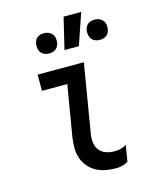

<svg xmlns="http://www.w3.org/2000/svg" viewBox="-115 -831 729 915"><g transform="rotate(-15 250.0 -373.5)"><path d="M345 8Q319 8 293.5 3.5Q268 -1 246 -13Q224 -25 208 -44Q192 -63 184 -87Q176 -111 176 -137Q176 -163 180 -190L222 -440H97V-520H325L268 -177Q265 -156 268.5 -135Q272 -114 285 -99Q298 -84 318 -78Q338 -72 359 -72Q374 -72 388.5 -76Q403 -80 416 -88L403 -8Q390 0 375 4Q360 8 345 8ZM426 -603Q414 -603 403.5 -607.5Q393 -612 386.5 -620.5Q380 -629 378 -641Q376 -653 378 -665Q379 -673 383.5 -681Q388 -689 395 -694Q402 -699 410 -701Q418 -703 427 -703Q439 -703 449.5 -698.5Q460 -694 467 -685.5Q474 -677 476 -665Q478 -653 476 -641Q474 -633 470 -625Q466 -617 458.5 -612Q451 -607 443 -605Q435 -603 426 -603ZM176 -603Q164 -603 153.5 -607.5Q143 -612 136.5 -620.5Q130 -629 128 -641Q126 -653 128 -665Q129 -673 133.5 -681Q138 -689 145 -694Q152 -699 160 -701Q168 -703 177 -703Q189 -703 199.5 -698.5Q210 -694 217 -685.5Q224 -677 226 -665Q228 -653 226 -641Q224 -633 220 -625Q216 -617 208.5 -612Q201 -607 193 -605Q185 -603 176 -603ZM251 -600 288 -755H375L322 -600Z"/></g></svg>

Font: Iosevka Term Curly Md Obl
Style: Regular
Weight: 500
Italic angle: -9°
Designer: Belleve Invis
Foundry: Belleve Invis
Version: Version 32.3.0